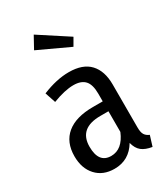

<svg xmlns="http://www.w3.org/2000/svg" viewBox="-198 -887 867 990"><g transform="rotate(-30 235.5 -392.0)"><path d="M341 -684 315 -639 130 -725 169 -796ZM393 -114Q393 -85 401.5 -71Q410 -57 429 -49L410 12Q371 6 349 -11.5Q327 -29 318 -65Q272 12 185 12Q117 12 77 -31.5Q37 -75 37 -147Q37 -231 91 -275.5Q145 -320 247 -320H305V-366Q305 -420 283 -444Q261 -468 215 -468Q164 -468 91 -440L70 -503Q155 -538 228 -538Q311 -538 352 -494Q393 -450 393 -370ZM203 -54Q270 -54 305 -138V-261H257Q129 -261 129 -151Q129 -54 203 -54Z"/></g></svg>

Font: Fira Sans Condensed
Style: Regular
Weight: 400
Width: 3
Designer: Carrois Corporate & Edenspiekermann AG
Foundry: Carrois Corporate GbR & Edenspiekermann AG
Version: Version 4.202;PS 004.202;hotconv 1.0.88;makeotf.lib2.5.64775